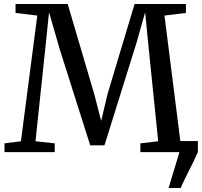

<svg xmlns="http://www.w3.org/2000/svg" viewBox="-20 -763 1012 963"><path d="M85 -54.5 167 -685 58 -698V-743H319.5L453 -290L487.5 -156.5L519 -290L655 -743H912.5V-698L805 -685L884.5 -55.5H972.5V0Q952.5 45 928.2 92Q904 139 886 180H825.5L880 0H684V-44L773.5 -54.5L727 -508.5L708 -701.5L665.5 -551L504 -34H432.5L280.5 -513L226 -701.5L206 -508.5L158 -54.5L254.5 -44V0H2.5V-44Z"/></svg>

Font: Merriweather Text
Style: Regular
Weight: 400
Designer: Eben Sorkin
Foundry: Eben Sorkin
Version: Version 2.100; ttfautohint (v1.7.19-72a1) -l 8 -r 50 -G 200 